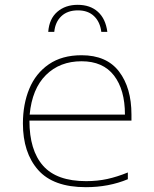

<svg xmlns="http://www.w3.org/2000/svg" viewBox="-20 -766 640 796"><path d="M75 -254Q75 -334 101.5 -398Q128 -462 182.5 -499.5Q237 -537 318 -537Q422 -537 473.5 -469.5Q525 -402 525 -291V-266H102Q102 -143 158.5 -79Q215 -15 337 -15Q384 -15 425 -24Q466 -33 510 -51V-23Q431 10 336 10Q201 10 138 -61.5Q75 -133 75 -254ZM498 -291Q498 -394 452.5 -453Q407 -512 318 -512Q228 -512 170.5 -455Q113 -398 103 -291ZM425 -634H400Q395 -675 370 -699Q345 -723 303 -723Q260 -723 234.5 -699Q209 -675 205 -634H180Q184 -688 217.5 -717Q251 -746 302 -746Q354 -746 386 -717Q418 -688 425 -634Z"/></svg>

Font: Noto Sans Mono UI Thin
Style: Regular
Weight: 250
Monospace: yes
Designer: Monotype Design team
Foundry: Monotype Imaging Inc.
Version: Version 1.000